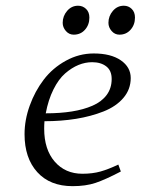

<svg xmlns="http://www.w3.org/2000/svg" viewBox="-20 -637 487 664"><path d="M64.9 -172.9Q64.9 -222.2 82.8 -271.7Q100.6 -321.3 131.3 -361.6Q162.1 -401.9 207.8 -427Q253.4 -452.1 304.2 -452.1Q363.3 -452.1 397.7 -428.5Q432.1 -404.8 432.1 -367.2Q432.1 -328.1 406.7 -298.3Q381.3 -268.6 337.9 -251.5Q294.4 -234.4 243.2 -226.1Q191.9 -217.8 133.8 -217.8Q132.8 -205.6 132.8 -191.9Q132.8 -120.1 169.2 -78.1Q205.6 -36.1 265.1 -36.1Q299.8 -36.1 327.6 -43.9Q355.5 -51.8 389.2 -67.9L397.9 -43.9Q343.8 -15.6 310.1 -4.4Q276.4 6.8 231 6.8Q152.8 6.8 108.9 -41.7Q64.9 -90.3 64.9 -172.9ZM138.2 -245.1Q188 -245.1 228.3 -251.5Q268.6 -257.8 300 -271.5Q331.5 -285.2 348.9 -308.6Q366.2 -332 366.2 -363.8Q366.2 -393.1 347.4 -407.5Q328.6 -421.9 298.8 -421.9Q274.9 -421.9 251.5 -412.4Q228 -402.8 205.3 -383.1Q182.6 -363.3 164.8 -327.6Q147 -292 138.2 -245.1ZM196.8 -558.1Q196.8 -581.5 212.2 -599.4Q227.5 -617.2 250 -617.2Q266.1 -617.2 277.6 -606.2Q289.1 -595.2 289.1 -576.2Q289.1 -551.3 273.9 -534.2Q258.8 -517.1 234.9 -517.1Q218.8 -517.1 207.8 -529.8Q196.8 -542.5 196.8 -558.1ZM355 -558.1Q355 -581.5 370.4 -599.4Q385.7 -617.2 408.2 -617.2Q424.3 -617.2 435.5 -606.2Q446.8 -595.2 446.8 -576.2Q446.8 -551.3 431.6 -534.2Q416.5 -517.1 393.1 -517.1Q377 -517.1 366 -529.8Q355 -542.5 355 -558.1Z"/></svg>

Font: Dehuti
Style: Italic
Weight: 400
Version: Version 1.2